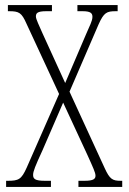

<svg xmlns="http://www.w3.org/2000/svg" viewBox="-20 -734 506 754"><path d="M4 0H180V-24H156C117 -24 110 -32 110 -47C110 -61 118 -81 147 -144L228 -331L323 -126C346 -75 355 -56 355 -44C355 -32 348 -24 312 -24H288V0H460V-24H454C422 -24 411 -30 391 -74L253 -374L367 -638C388 -685 399 -690 435 -690H442V-714H284V-690H304C336 -690 343 -682 343 -668C343 -651 331 -631 319 -602L236 -408L147 -603C134 -633 121 -659 121 -669C121 -682 126 -690 162 -690H184V-714H11V-690H16C55 -690 65 -684 84 -641L212 -365L85 -76C64 -29 53 -24 10 -24H4Z"/></svg>

Font: Noto Serif Sinhala ExtraCondensed ExtraLight
Style: Regular
Weight: 200
Width: 2
Designer: Jelle Bosma - Monotype Design Team
Foundry: Monotype Imaging Inc.
Version: Version 2.007